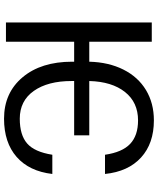

<svg xmlns="http://www.w3.org/2000/svg" viewBox="63 -824 770 936"><g transform="rotate(90 448.0 -356.0)"><path d="M183.6 -406.2H280.8Q283.2 -500.5 319.1 -572.3Q355 -644 418.9 -682.6Q482.9 -721.2 566.9 -721.2Q679.2 -721.2 747.8 -658.7Q816.4 -596.2 828.1 -482.9H734.4Q722.2 -566.9 681.4 -605.5Q640.6 -644 566.9 -644Q479 -644 428.5 -580.3Q377.9 -516.6 375 -406.2H639.6V-332.5H375V-319.8Q375 -204.1 423.3 -135.7Q471.7 -67.4 558.6 -67.4Q638.2 -67.4 679.4 -103.3Q720.7 -139.2 734.4 -226.1H828.1Q814.9 -113.3 744.9 -52Q674.8 9.3 558.6 9.3Q432.6 9.3 356.7 -81.1Q280.8 -171.4 280.8 -322.8V-332.5H183.6V0H89.4V-710.9H183.6Z"/></g></svg>

Font: Roboto
Style: Regular
Weight: 400
Designer: Google
Version: Version 2.134; 2016; ttfautohint (v1.6)